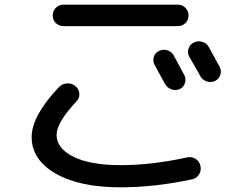

<svg xmlns="http://www.w3.org/2000/svg" viewBox="-20 -760 1040 820"><path d="M721.7 -523.4Q736.3 -496.1 766.6 -440.4Q775.4 -423.8 770 -405.8Q764.6 -387.7 748 -379.9Q732.4 -372.1 713.9 -377.9Q695.3 -383.8 685.5 -400.4Q677.7 -414.1 663.1 -440.9Q648.4 -467.8 640.6 -482.4Q631.8 -498 636.7 -516.1Q641.6 -534.2 658.2 -542Q674.8 -550.8 693.8 -545.4Q712.9 -540 721.7 -523.4ZM835 -435.5Q828.1 -449.2 812 -476.6Q795.9 -503.9 789.1 -516.6Q779.3 -533.2 784.7 -551.3Q790 -569.3 807.1 -578.1Q824.2 -586.9 843.3 -581.5Q862.3 -576.2 872.1 -558.6Q887.7 -530.3 918 -474.6Q926.8 -459 920.9 -440.4Q915 -421.9 897.9 -414.1Q880.9 -406.2 862.3 -412.6Q843.8 -418.9 835 -435.5ZM739.3 -740.2Q757.8 -740.2 771.5 -727.1Q785.2 -713.9 785.2 -693.8Q785.2 -673.8 771.5 -661.1Q757.8 -648.4 739.3 -648.4H251Q232.4 -648.4 218.8 -661.1Q205.1 -673.8 205.1 -693.8Q205.1 -713.9 218.8 -727.1Q232.4 -740.2 251 -740.2ZM495.1 40Q319.3 40 217.3 -19Q115.2 -78.1 115.2 -174.8Q115.2 -264.6 231.4 -387.7Q245.1 -402.3 266.1 -403.8Q287.1 -405.3 302.7 -391.6Q317.4 -379.9 318.8 -360.4Q320.3 -340.8 306.6 -327.1Q221.7 -236.3 221.7 -184.6Q221.7 -126 293.9 -90.3Q366.2 -54.7 495.1 -54.7Q629.9 -54.7 779.3 -87.9Q797.9 -91.8 814.5 -82Q831.1 -72.3 835.9 -52.2Q840.8 -32.2 830.1 -15.1Q819.3 2 799.8 5.9Q641.6 40 495.1 40Z"/></svg>

Font: Rounded-X Mgen+ 1mn medium
Style: Regular
Weight: 500
Designer: [Source Han Sans]
Ryoko NISHIZUKA  (kana & ideographs); Paul D. Hunt (Latin, Greek & Cyrillic); Wenlong ZHANG  (bopomofo
Version: Version 1.059.20150602